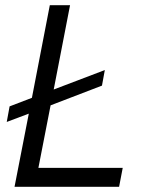

<svg xmlns="http://www.w3.org/2000/svg" viewBox="-20 -720 548 740"><path d="M6 -250 91 -282 36 0H439L453 -73H128L175 -314L373 -390L384 -450L187 -375L250 -700H172L103 -343L17 -310Z"/></svg>

Font: Uncut Sans
Style: Italic
Weight: 400
Italic angle: -11°
Designer: Kasper Nordkvist
Foundry: UNCUT.wtf
Version: Version 1.304;Glyphs 3.2 (3246)